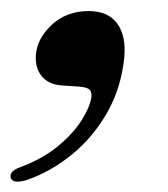

<svg xmlns="http://www.w3.org/2000/svg" viewBox="-42 -160 312 356"><path d="M74 -1.5Q48.5 -3 35.8 -18.2Q23 -33.5 24.5 -57Q26 -87.5 53.5 -113.5Q81 -139.5 122.5 -139.5Q158 -139.5 175 -116.8Q192 -94 188.5 -54.5Q183 2.5 157 48.2Q131 94 92.2 125.8Q53.5 157.5 10 173Q-17.5 182 -22 170Q-25.5 157.5 -4.5 150Q36 135 64.5 111.8Q93 88.5 108.8 63.8Q124.5 39 127.5 20Q128.5 9.5 123.2 5.5Q118 1.5 103.5 0.5Z"/></svg>

Font: Fraunces 72pt S000 SemiBold
Style: Italic
Weight: 600
Italic angle: -16°
Version: Version 1.000; ttfautohint (v1.8.3)